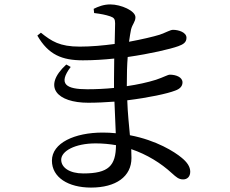

<svg xmlns="http://www.w3.org/2000/svg" viewBox="-20 -803 1040 869"><path d="M355 -530C402 -530 450 -533 497 -538L496 -447V-405C456 -401 415 -399 375 -399C280 -399 241 -422 300 -500L280 -511C169 -409 240 -338 379 -338C418 -338 458 -340 498 -343L504 -200C485 -202 465 -203 445 -203C318 -203 215 -156 215 -76C215 0 289 46 392 46C505 46 575 -4 575 -88L574 -128C645 -104 708 -65 758 -19C778 -1 789 9 809 9C827 9 841 -3 841 -26C841 -49 826 -70 801 -90C771 -115 689 -168 568 -191C564 -237 558 -288 556 -349C653 -361 737 -379 773 -393C793 -400 806 -412 806 -430C806 -454 776 -465 749 -465C739 -465 722 -454 686 -442C648 -430 602 -420 554 -413V-420C554 -467 555 -509 558 -545C662 -560 751 -581 787 -594C809 -602 824 -611 824 -632C824 -657 788 -668 763 -668C751 -668 734 -657 703 -646C674 -637 623 -625 564 -614C567 -636 570 -654 573 -669C579 -694 593 -704 593 -725C593 -754 528 -783 479 -783C449 -783 424 -773 404 -763L406 -744C438 -740 458 -736 479 -729C496 -723 501 -717 501 -697L499 -604C447 -597 392 -592 341 -592C250 -592 214 -616 165 -655L149 -642C199 -555 261 -530 355 -530ZM505 -146C504 -53 472 -18 357 -18C294 -18 257 -45 257 -80C257 -119 319 -154 413 -154C445 -154 476 -151 505 -146Z"/></svg>

Font: Source Han Serif CN Medium
Style: Regular
Weight: 500
Designer: Ryoko NISHIZUKA 西塚涼子 (kana & ideographs); Frank Grießhammer (Latin, Greek & Cyrillic); Wenlong ZHANG 张文龙 (bopomofo); San
Foundry: Adobe
Version: Version 2.002;hotconv 1.1.0;makeotfexe 2.6.0